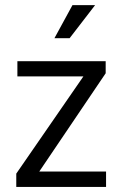

<svg xmlns="http://www.w3.org/2000/svg" viewBox="-20 -734 483 754"><path d="M48.3 -434.1V-493.7H395V-446.3L134.3 -60.5H396.5V0H43.9V-52.2L307.6 -434.1ZM264.6 -713.9H353.5L253.4 -584H193.8Z"/></svg>

Font: Metrophobic
Style: Regular
Weight: 400
Designer: Vernon Adams
Foundry: Vernon Adams
Version: Version 3.200; ttfautohint (v1.8.4.7-5d5b);gftools[0.9.23]